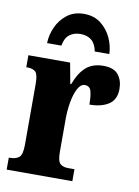

<svg xmlns="http://www.w3.org/2000/svg" viewBox="-86 -826 641 884"><g transform="rotate(10 234.0 -384.0)"><path d="M8 0V-56H12Q41 -56 56 -68.5Q71 -81 71 -128V-412Q71 -456 58.5 -468Q46 -480 19 -480H15V-536H210L228 -439H232Q253 -495 284 -521.5Q315 -548 364 -548Q413 -548 434 -522Q455 -496 455 -455Q455 -406 421 -383.5Q387 -361 331 -361Q331 -402 324.5 -424Q318 -446 295 -446Q276 -446 262.5 -421Q249 -396 242 -357Q235 -318 235 -277V-123Q235 -79 248.5 -67.5Q262 -56 285 -56H315V0ZM90 -606Q91 -644 107.5 -681Q124 -718 156 -743Q188 -768 235 -768Q282 -768 314 -743Q346 -718 363 -681Q380 -644 381 -606H313Q306 -642 286 -658Q266 -674 235 -674Q204 -674 183.5 -658Q163 -642 157 -606Z"/></g></svg>

Font: Noto Serif ExtraCondensed Black
Style: Regular
Weight: 900
Width: 2
Designer: Monotype Design Team
Foundry: Monotype Imaging Inc.
Version: Version 2.015; ttfautohint (v1.8.4.7-5d5b)